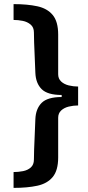

<svg xmlns="http://www.w3.org/2000/svg" viewBox="-20 -755 429 934"><path d="M46 159V82Q69 82 92 77.5Q115 73 130 59.5Q145 46 145 21Q145 -4 146 -28Q147 -52 148 -76.5Q149 -101 150 -125.5Q151 -150 152 -175Q154 -226 182.5 -254.5Q211 -283 280 -283V-293Q211 -293 182.5 -321.5Q154 -350 152 -401Q151 -426 150 -450.5Q149 -475 148 -499.5Q147 -524 146 -548Q145 -572 145 -597Q145 -622 129 -635.5Q113 -649 90.5 -653.5Q68 -658 46 -658V-735Q113 -735 161.5 -724.5Q210 -714 236.5 -682Q263 -650 263 -587V-394Q263 -372 277.5 -358.5Q292 -345 314.5 -339.5Q337 -334 360 -334V-242Q337 -242 314.5 -236.5Q292 -231 277.5 -217.5Q263 -204 263 -182V11Q263 74 236.5 106Q210 138 161.5 148.5Q113 159 46 159Z"/></svg>

Font: Archivo VF Beta
Style: Regular
Weight: 400
Designer: Hector Gatti
Foundry: Omnibus-Type
Version: Version 1.002